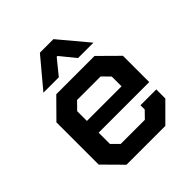

<svg xmlns="http://www.w3.org/2000/svg" viewBox="-192 -832 961 961"><g transform="rotate(-45 288.0 -351.5)"><path d="M55 -99V-398L154 -498H425L526 -398V-212H168V-132L206 -94H377L413 -131V-161H525V-97L428 0H153ZM413 -295V-364L374 -404H207L168 -364V-295ZM243 -703H339L468 -549H359L294 -629H288L223 -549H114Z"/></g></svg>

Font: Chakra Petch SemiBold
Style: Regular
Weight: 600
Designer: Katatrad Aksorn Co.,Ltd.
Foundry: Cadson Demak Co.,Ltd.
Version: Version 1.000; ttfautohint (v1.6)